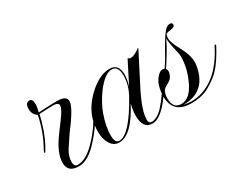

<svg xmlns="http://www.w3.org/2000/svg" viewBox="-58 -645 1147 915"><g transform="rotate(-30 516.0 -187.0)"><path d="M178 4Q118 4 118 -49Q118 -91 151 -145Q162 -164 212 -230Q245 -274 245 -292Q245 -309 217 -309Q198 -309 175.5 -308Q153 -307 139 -306Q136 -290 130 -269Q124 -248 116 -225Q111 -211 100.5 -187Q90 -163 73 -136Q70 -132 68 -132Q67 -132 67 -134Q67 -139 71 -147Q79 -161 89 -181.5Q99 -202 108 -227Q116 -249 122.5 -273.5Q129 -298 130 -307Q106 -322 106 -352Q106 -386 130 -386Q147 -386 147 -355Q147 -348 145 -338Q143 -328 140 -314Q154 -315 184.5 -316.5Q215 -318 243 -318Q294 -318 294 -287Q294 -254 215 -151Q198 -126 177.5 -94.5Q157 -63 157 -30Q157 -21 161 -13Q165 -5 178 -5Q221 -5 273 -57Q299 -83 321 -113Q343 -143 361 -180Q365 -188 368 -188Q370 -188 370 -185Q370 -180 367 -174Q350 -139 326 -106.5Q302 -74 273 -45Q224 4 178 4Z M584 3Q532 3 532 -69Q532 -97 541 -133Q471 2 402 2Q369 2 352 -31Q338 -56 338 -94Q338 -125 347 -159Q364 -218 419 -270Q480 -326 535 -326Q585 -326 585 -266Q585 -240 574 -205L635 -325H638Q641 -320 651 -320Q671 -320 702 -344L704 -342L619 -176Q568 -77 568 -26Q568 -6 586 -6Q598 -6 615 -15Q632 -24 651 -45Q675 -73 692.5 -98.5Q710 -124 733 -168Q736 -173 739 -173Q745 -173 739 -163Q721 -129 700.5 -95.5Q680 -62 651 -33Q615 3 584 3ZM406 -5Q462 -5 550 -163Q578 -213 578 -264Q578 -318 543 -318Q505 -318 457 -255Q438 -229 424.5 -204Q411 -179 403 -156Q382 -96 382 -48Q382 -5 406 -5Z M793 12Q692 12 692 -84Q692 -111 701 -142V-141Q706 -159 720 -176Q737 -197 751 -197Q751 -197 754 -197Q757 -197 764 -195L775 -212Q789 -233 800.5 -254.5Q812 -276 825 -297Q862 -361 881 -366Q887 -368 890 -368Q905 -368 905 -357Q905 -344 883 -341Q863 -338 858 -336Q850 -330 850 -310Q850 -289 877 -239Q904 -190 904 -152Q904 -142 902.5 -133Q901 -124 899 -114Q872 -1 756 -1Q779 4 798 4Q833 4 866 -8.5Q899 -21 927 -43Q956 -66 980.5 -98.5Q1005 -131 1023 -168Q1026 -174 1029 -174Q1035 -174 1030 -164Q1014 -134 996.5 -107.5Q979 -81 959 -60Q935 -36 894 -12Q853 12 793 12ZM749 -9Q800 -9 833 -86Q860 -146 860 -207Q860 -215 857.5 -228.5Q855 -242 850 -261Q846 -279 844 -292.5Q842 -306 843 -316Q824 -278 805 -247Q786 -216 769 -191Q774 -183 774 -175Q774 -161 763 -144Q756 -134 739 -125Q722 -116 715 -108Q704 -92 704 -66Q704 -9 749 -9Z"/></g></svg>

Font: Imperial Script
Style: Regular
Weight: 400
Designer: Robert E. Leuschke
Foundry: Robert E. Leuschke
Version: Version 1.010; ttfautohint (v1.8.3)